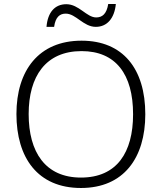

<svg xmlns="http://www.w3.org/2000/svg" viewBox="-20 -928 808 958"><path d="M212 -794H250C257 -844 279 -860 308 -860C359 -860 396 -794 458 -794C514 -794 551 -836 558 -908H520C512 -858 490 -841 460 -841C412 -841 374 -907 311 -907C254 -907 218 -867 212 -794ZM705 -358C705 -585 593 -725 387 -725C173 -725 62 -576 62 -359C62 -141 168 10 384 10C597 10 705 -140 705 -358ZM123 -359C123 -547 208 -673 387 -673C558 -673 644 -557 644 -358C644 -167 563 -42 384 -42C206 -42 123 -169 123 -359Z"/></svg>

Font: Noto Sans Meetei Mayek Light
Style: Regular
Weight: 300
Designer: Monotype Design Team and Neelakash Kshetrimayum
Foundry: Monotype Imaging Inc.
Version: Version 2.002